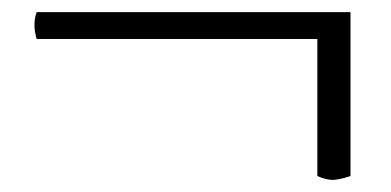

<svg xmlns="http://www.w3.org/2000/svg" viewBox="-20 -387 639 314"><path d="M499 -99.1V-323.2H40Q32.7 -347.7 40 -367.2H553.2V-99.1Q534.2 -92.8 523.9 -92.8Q513.2 -92.8 499 -99.1Z"/></svg>

Font: Common Serif
Style: Regular
Weight: 400
Designer: Philipp H. Poll, Khaled Hosny
Foundry: Stefan Peev, Context Ltd.
Version: Version 1.026